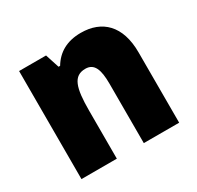

<svg xmlns="http://www.w3.org/2000/svg" viewBox="-127 -707 871 851"><g transform="rotate(-30 309.0 -281.5)"><path d="M381 -563C310 -563 260 -534 229 -482H221L198 -553H60V0H241V-246C241 -362 257 -415 319 -415C364 -415 379 -377 379 -304V0H560V-360C560 -497 489 -563 381 -563Z"/></g></svg>

Font: Noto Sans Khmer SemiCondensed Black
Style: Regular
Weight: 900
Width: 4
Designer: Danh Hong and the Monotype Design Team
Foundry: Monotype Imaging Inc.
Version: Version 2.004